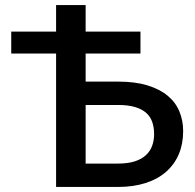

<svg xmlns="http://www.w3.org/2000/svg" viewBox="-20 -740 770 760"><path d="M446.5 -92.5Q486 -92.5 513.2 -101.2Q540.5 -110 557.5 -125.8Q574.5 -141.5 582.2 -162.8Q590 -184 590 -209Q590 -236 582.5 -257.5Q575 -279 558 -293.8Q541 -308.5 513.8 -316.5Q486.5 -324.5 447 -324.5H319V-92.5ZM447 -417Q515 -417 563.8 -402Q612.5 -387 644 -360.8Q675.5 -334.5 690.2 -298.5Q705 -262.5 705 -221Q705 -170.5 687.8 -129.8Q670.5 -89 637.5 -60Q604.5 -31 556.2 -15.5Q508 0 446.5 0H202V-528H24.5V-615H202V-720H319V-615H536V-528H319V-417Z"/></svg>

Font: Lato 2
Style: Regular
Weight: 600
Designer: Lukasz Dziedzic with Adam Twardoch and Botio Nikoltchev
Foundry: tyPoland Lukasz Dziedzic
Version: Version 2.015; 2015-08-06; http://www.latofonts.com/